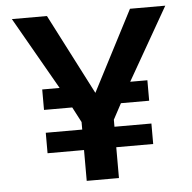

<svg xmlns="http://www.w3.org/2000/svg" viewBox="-51 -761 815 813"><g transform="rotate(-5 356.0 -355.0)"><path d="M505 -402 681 -710H531L354 -368L178 -710H29L205 -402H131V-315H251L285 -250V-218H130V-131H285V0H422V-131H579V-218H422V-248L458 -315H578V-402Z"/></g></svg>

Font: FIGSv2-sans-serif
Style: Bold
Weight: 700
Designer: Matt McInerney, Pablo Impallari, Rodrigo Fuenzalida,Mirko Velimirovic
Foundry: Matt McInerney, Pablo Impallari, Rodrigo Fuenzalida
Version: Version 4.021;hotconv 1.0.109;makeotfexe 2.5.65596